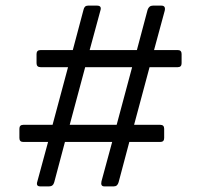

<svg xmlns="http://www.w3.org/2000/svg" viewBox="-20 -663 715 683"><path d="M612 -485Q626 -485 626 -471V-438Q626 -424 612 -424H512L457 -219H550Q564 -219 564 -205V-172Q564 -158 550 -158H440L402 -15Q398 0 385 0H351Q337 0 341 -18L379 -158H211L173 -15Q169 0 155 0H123Q107 0 113 -18L151 -158H63Q49 -158 49 -172V-205Q49 -219 63 -219H167L222 -424H125Q110 -424 110 -438V-471Q110 -485 125 -485H239L277 -628Q280 -643 293 -643H325Q343 -643 337 -625L299 -485H467L505 -628Q510 -643 524 -643H554Q570 -643 566 -625L528 -485ZM395 -219 450 -424H283L228 -219Z"/></svg>

Font: Rajdhani Medium
Style: Regular
Weight: 500
Designer: Satya Rajpurohit, Jyotish Sonowal
Foundry: Indian Type Foundry
Version: Version 1.201 February 1, 2022